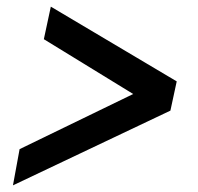

<svg xmlns="http://www.w3.org/2000/svg" viewBox="-20 -558 596 578"><path d="M19 0 493 -225 512 -313 133 -538 112 -440 381 -275 39 -109Z"/></svg>

Font: Plus Jakarta Text
Style: Italic
Weight: 400
Italic angle: -12°
Designer: Gumpita Rahayu
Foundry: Tokotype Studio
Version: Version 1.000;hotconv 1.0.109;makeotfexe 2.5.65596